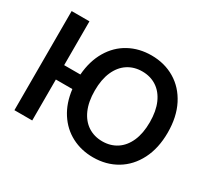

<svg xmlns="http://www.w3.org/2000/svg" viewBox="-142 -946 1287 1186"><g transform="rotate(30 501.5 -353.5)"><path d="M192.4 -394.5H308.1Q315.9 -494.1 359.1 -567.1Q402.3 -640.1 472.9 -678.5Q543.5 -716.8 630.9 -716.8Q724.1 -716.8 797.6 -673.1Q871.1 -629.4 913.1 -547.4Q955.1 -465.3 955.1 -353.5Q955.1 -241.7 913.1 -159.7Q871.1 -77.6 797.6 -33.9Q724.1 9.8 630.9 9.8Q546.9 9.8 478 -26.1Q409.2 -62 365.2 -130.1Q321.3 -198.2 310.1 -292H192.4V0H65.4V-707H192.4ZM630.9 -602.5Q572.8 -602.5 528.3 -573.5Q483.9 -544.4 459.2 -488.5Q434.6 -432.6 434.6 -353.5Q434.6 -274.4 459.2 -218.5Q483.9 -162.6 528.3 -133.5Q572.8 -104.5 630.9 -104.5Q689 -104.5 733.4 -133.5Q777.8 -162.6 802.5 -218.5Q827.1 -274.4 827.1 -353.5Q827.1 -432.6 802.5 -488.5Q777.8 -544.4 733.4 -573.5Q689 -602.5 630.9 -602.5Z"/></g></svg>

Font: Pretendard SemiBold
Style: Regular
Weight: 600
Designer: Base glyphs from Inter by Rasmus Andersson; Hangeul glyphs from Noto Sans CJK(Source Han Sans) by Jang Soo-young and Kan
Foundry: Kil Hyung-jin
Version: Version 1.309